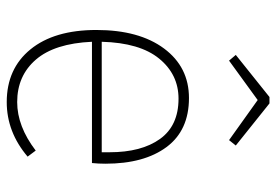

<svg xmlns="http://www.w3.org/2000/svg" viewBox="-145 -665 820 570"><g transform="rotate(90 265.0 -380.0)"><path d="M432 -272V-295Q432 -390 392.5 -445Q353 -500 273 -500Q201 -500 154 -442.5Q107 -385 104 -272ZM466 -283Q466 -261 464 -243H104Q109 -132 157 -76.5Q205 -21 283 -21Q355 -21 427 -76L445 -52Q372 10 283 10Q184 10 126.5 -60.5Q69 -131 69 -256Q69 -383 124 -457Q179 -531 271 -531Q367 -531 416.5 -464.5Q466 -398 466 -283ZM160 -650 143 -670 268 -770H287L412 -670L396 -650L277 -735Z"/></g></svg>

Font: FiraSans
Style: Regular
Weight: 200
Designer: Carrois Corporate & Edenspiekermann AG
Foundry: Carrois Corporate GbR & Edenspiekermann AG
Version: Version 3.106;PS 003.106;hotconv 1.0.70;makeotf.lib2.5.58329